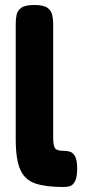

<svg xmlns="http://www.w3.org/2000/svg" viewBox="-20 -740 341 769"><path d="M233 9Q164 9 122 -5Q80 -19 61.5 -60Q43 -101 43 -182V-644Q43 -664 46.5 -681Q50 -698 65.5 -709Q81 -720 118 -720Q154 -720 169.5 -709Q185 -698 189 -680.5Q193 -663 193 -644V-189Q193 -155 201 -145.5Q209 -136 234 -136Q246 -136 258.5 -133Q271 -130 280 -115Q289 -100 289 -65Q289 -29 280 -13Q271 3 258.5 6Q246 9 233 9Z"/></svg>

Font: Fredoka SemiBold
Style: Regular
Weight: 600
Designer: Ben Nathan
Foundry: Milena B. Brandão, Ben Nathan
Version: Version 2.001